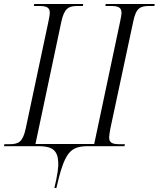

<svg xmlns="http://www.w3.org/2000/svg" viewBox="-40 -734 797 964"><path d="M233 210H243C284 33 310 0 402 0H585L587 -10H563C527 -10 508 -15 508 -44C508 -54 511 -70 514 -88L629 -626C643 -694 664 -704 711 -704H735L737 -714H491L489 -704H514C550 -704 570 -699 570 -670C570 -660 567 -644 563 -625L433 -11H138L268 -625C283 -693 304 -704 351 -704H376L378 -714H132L130 -704H154C190 -704 210 -699 210 -670C210 -660 207 -644 203 -625L89 -88C74 -20 53 -10 6 -10H-18L-20 0H153C217 0 248 17 252 75C255 105 248 147 233 210Z"/></svg>

Font: Noto Serif Display SemiCondensed Light
Style: Italic
Weight: 300
Width: 4
Italic angle: -12°
Designer: Monotype Design Team
Foundry: Monotype Imaging Inc.
Version: Version 2.009